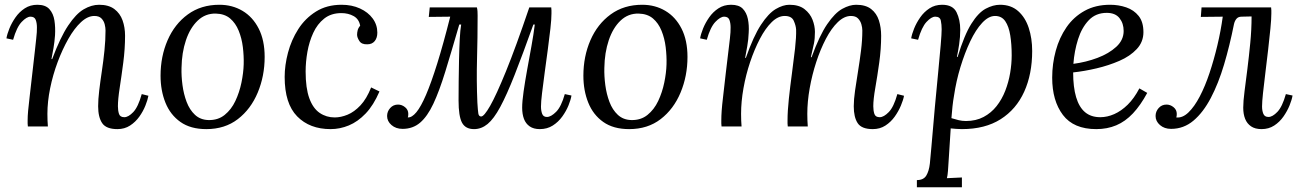

<svg xmlns="http://www.w3.org/2000/svg" viewBox="-20 -531 5457 806"><path d="M473 11Q426 11 409 -14Q392 -39 392 -85Q392 -113 396.5 -151Q401 -189 407.5 -232Q414 -275 418.5 -319Q423 -363 423 -403Q423 -415 419.5 -429Q416 -443 406 -453.5Q396 -464 376 -464Q348 -464 320 -438Q292 -412 267 -368Q242 -324 222 -270.5Q202 -217 190.5 -160.5Q179 -104 179 -53Q179 -38 179.5 -25.5Q180 -13 181 0H97Q96 -7 96 -12.5Q96 -18 96 -26Q96 -43 98 -65.5Q100 -88 104.5 -125.5Q109 -163 116 -226Q123 -285 126.5 -318Q130 -351 132 -368.5Q134 -386 134.5 -395.5Q135 -405 135 -416Q135 -434 130 -447.5Q125 -461 108 -461Q92 -461 71 -439Q50 -417 35 -364L7 -370Q10 -388 19.5 -411.5Q29 -435 45 -458Q61 -481 84 -496Q107 -511 137 -511Q171 -511 187.5 -492.5Q204 -474 208.5 -445Q213 -416 211 -383Q209 -355 204.5 -329Q200 -303 196 -283H199Q233 -374 266 -423.5Q299 -473 331.5 -492Q364 -511 396 -511Q436 -511 460 -493Q484 -475 494.5 -445.5Q505 -416 505 -381Q505 -326 497.5 -268.5Q490 -211 482.5 -162.5Q475 -114 475 -85Q475 -67 479.5 -53Q484 -39 502 -39Q519 -39 539.5 -60.5Q560 -82 575 -136L603 -129Q600 -112 590.5 -88Q581 -64 565 -41.5Q549 -19 526 -4Q503 11 473 11Z M901 -511Q955 -511 998 -485.5Q1041 -460 1066 -411Q1091 -362 1091 -292Q1091 -212 1062 -142.5Q1033 -73 978.5 -31Q924 11 846 11Q780 11 737.5 -19Q695 -49 674.5 -100Q654 -151 654 -213Q654 -294 683.5 -362Q713 -430 768.5 -470.5Q824 -511 901 -511ZM886 -474Q842 -475 810 -444.5Q778 -414 760.5 -362Q743 -310 742 -246Q741 -212 746 -174Q751 -136 763.5 -103Q776 -70 798.5 -49Q821 -28 855 -27Q895 -26 923 -48.5Q951 -71 968 -107Q985 -143 993.5 -184Q1002 -225 1003 -261Q1004 -296 999.5 -333Q995 -370 982 -402Q969 -434 946 -453.5Q923 -473 886 -474Z M1414 -511Q1457 -511 1491 -495.5Q1525 -480 1544.5 -453.5Q1564 -427 1564 -394Q1564 -372 1553 -358.5Q1542 -345 1522 -345Q1498 -344 1488.5 -359Q1479 -374 1479 -385Q1479 -394 1481.5 -404Q1484 -414 1492 -423Q1487 -451 1464.5 -463.5Q1442 -476 1413 -476Q1370 -476 1341 -453Q1312 -430 1295 -393Q1278 -356 1270.5 -313.5Q1263 -271 1263 -231Q1263 -161 1278.5 -118.5Q1294 -76 1322 -57Q1350 -38 1385 -38Q1411 -38 1439 -49.5Q1467 -61 1493 -88.5Q1519 -116 1538 -164L1573 -147Q1548 -89 1515 -54.5Q1482 -20 1444.5 -4.5Q1407 11 1368 11Q1280 11 1227.5 -42.5Q1175 -96 1175 -208Q1175 -257 1189 -310Q1203 -363 1232 -408.5Q1261 -454 1306.5 -482.5Q1352 -511 1414 -511Z M1670 10Q1642 10 1623.5 -6Q1605 -22 1605 -44Q1605 -63 1618 -77.5Q1631 -92 1651 -92Q1667 -92 1680.5 -81Q1694 -70 1694 -53Q1694 -48 1693.5 -44.5Q1693 -41 1692 -38Q1709 -37 1728 -60Q1747 -83 1768.5 -133Q1790 -183 1815.5 -264.5Q1841 -346 1870 -461L1780 -460L1784 -500H1982Q1984 -492 1984.5 -483.5Q1985 -475 1985 -466Q1985 -373 1982.5 -282.5Q1980 -192 1984 -100Q1986 -67 1988 -54.5Q1990 -42 2000 -42Q2012 -42 2037.5 -86.5Q2063 -131 2104 -231.5Q2145 -332 2202 -500H2294Q2295 -493 2295 -487.5Q2295 -482 2295 -474Q2295 -451 2290.5 -410.5Q2286 -370 2279.5 -322Q2273 -274 2266.5 -226Q2260 -178 2255.5 -140.5Q2251 -103 2251 -84Q2251 -66 2256 -53Q2261 -40 2276 -40Q2293 -40 2314.5 -61.5Q2336 -83 2351 -136L2379 -130Q2376 -112 2366.5 -88.5Q2357 -65 2340.5 -42Q2324 -19 2300.5 -4Q2277 11 2246 11Q2220 11 2203.5 -0.5Q2187 -12 2179.5 -32Q2172 -52 2172 -79Q2172 -105 2178 -147Q2184 -189 2193 -238.5Q2202 -288 2211 -337.5Q2220 -387 2225 -428H2219Q2174 -302 2140.5 -217Q2107 -132 2080 -82Q2053 -32 2027 -10.5Q2001 11 1970 11Q1934 11 1919.5 -16Q1905 -43 1905 -109Q1905 -145 1905.5 -190Q1906 -235 1907 -281.5Q1908 -328 1910 -367Q1912 -406 1916 -428H1908Q1875 -314 1849.5 -231Q1824 -148 1799 -95Q1774 -42 1743.5 -16Q1713 10 1670 10Z M2676 -511Q2730 -511 2773 -485.5Q2816 -460 2841 -411Q2866 -362 2866 -292Q2866 -212 2837 -142.5Q2808 -73 2753.5 -31Q2699 11 2621 11Q2555 11 2512.5 -19Q2470 -49 2449.5 -100Q2429 -151 2429 -213Q2429 -294 2458.5 -362Q2488 -430 2543.5 -470.5Q2599 -511 2676 -511ZM2661 -474Q2617 -475 2585 -444.5Q2553 -414 2535.5 -362Q2518 -310 2517 -246Q2516 -212 2521 -174Q2526 -136 2538.5 -103Q2551 -70 2573.5 -49Q2596 -28 2630 -27Q2670 -26 2698 -48.5Q2726 -71 2743 -107Q2760 -143 2768.5 -184Q2777 -225 2778 -261Q2779 -296 2774.5 -333Q2770 -370 2757 -402Q2744 -434 2721 -453.5Q2698 -473 2661 -474Z M3644 11Q3597 11 3580.5 -14Q3564 -39 3564 -85Q3564 -113 3569.5 -151Q3575 -189 3582 -232Q3589 -275 3594.5 -319Q3600 -363 3600 -403Q3600 -415 3596 -429Q3592 -443 3582 -453.5Q3572 -464 3552 -464Q3524 -464 3497 -438Q3470 -412 3447 -368Q3424 -324 3406.5 -270.5Q3389 -217 3379 -160.5Q3369 -104 3369 -53Q3369 -38 3369.5 -25.5Q3370 -13 3371 0H3287Q3286 -7 3286 -12.5Q3286 -18 3286 -26Q3286 -64 3291.5 -116Q3297 -168 3304.5 -223Q3312 -278 3317.5 -327Q3323 -376 3322 -407Q3321 -424 3312 -444Q3303 -464 3274 -464Q3246 -464 3219.5 -438Q3193 -412 3170 -368Q3147 -324 3129 -270.5Q3111 -217 3101 -160.5Q3091 -104 3091 -53Q3091 -38 3091.5 -25.5Q3092 -13 3093 0H3009Q3008 -7 3008 -12.5Q3008 -18 3008 -26Q3008 -43 3009.5 -65.5Q3011 -88 3015.5 -125.5Q3020 -163 3027 -226Q3034 -285 3038 -318Q3042 -351 3044 -368.5Q3046 -386 3046.5 -395.5Q3047 -405 3047 -416Q3047 -434 3042 -447.5Q3037 -461 3020 -461Q3004 -461 2983 -439Q2962 -417 2947 -364L2919 -370Q2922 -388 2931.5 -411.5Q2941 -435 2957 -458Q2973 -481 2996 -496Q3019 -511 3049 -511Q3082 -511 3098 -494.5Q3114 -478 3119.5 -451.5Q3125 -425 3123 -394Q3122 -366 3117 -337.5Q3112 -309 3108 -288H3111Q3143 -379 3174.5 -427Q3206 -475 3236.5 -493Q3267 -511 3294 -511Q3334 -511 3357.5 -492.5Q3381 -474 3391 -448Q3401 -422 3401 -397Q3401 -369 3397 -349Q3393 -329 3384 -291H3387Q3420 -382 3452.5 -429.5Q3485 -477 3516 -494Q3547 -511 3574 -511Q3614 -511 3637 -493Q3660 -475 3669.5 -445.5Q3679 -416 3679 -381Q3679 -326 3671 -268.5Q3663 -211 3654.5 -162.5Q3646 -114 3646 -85Q3646 -67 3650.5 -53Q3655 -39 3673 -39Q3690 -39 3711 -60.5Q3732 -82 3747 -136L3775 -129Q3772 -112 3762 -88Q3752 -64 3736 -41.5Q3720 -19 3697 -4Q3674 11 3644 11Z M3829 255V225Q3857 225 3868.5 206Q3880 187 3883.5 155.5Q3887 124 3890 85Q3897 -1 3904.5 -81.5Q3912 -162 3918.5 -228.5Q3925 -295 3929 -342Q3933 -389 3933 -408Q3933 -428 3929.5 -444.5Q3926 -461 3906 -461Q3890 -461 3869.5 -439Q3849 -417 3834 -364L3805 -370Q3808 -388 3817.5 -411.5Q3827 -435 3843 -458Q3859 -481 3882 -496Q3905 -511 3935 -511Q3980 -511 3995.5 -479.5Q4011 -448 4011 -406Q4011 -376 4006.5 -345.5Q4002 -315 3997 -292H4000Q4028 -384 4057.5 -431Q4087 -478 4118 -494.5Q4149 -511 4178 -511Q4224 -511 4254 -484.5Q4284 -458 4298.5 -414Q4313 -370 4313 -317Q4313 -220 4279.5 -146Q4246 -72 4180.5 -30.5Q4115 11 4018 11Q4005 11 3993.5 10Q3982 9 3971 8Q3966 84 3963.5 125.5Q3961 167 3959.5 186.5Q3958 206 3955 217Q3971 216 3986.5 215.5Q4002 215 4018 214V255ZM4035 -23Q4077 -23 4109 -40Q4141 -57 4163.5 -85.5Q4186 -114 4200 -150Q4214 -186 4220.5 -224.5Q4227 -263 4227 -299Q4227 -345 4221 -382.5Q4215 -420 4200 -442Q4185 -464 4157 -464Q4130 -464 4103 -435Q4076 -406 4053 -357.5Q4030 -309 4012 -250Q3994 -191 3985 -130Q3981 -108 3978.5 -84.5Q3976 -61 3974 -35Q3990 -30 4004.5 -26.5Q4019 -23 4035 -23Z M4640 -511Q4676 -511 4708 -500Q4740 -489 4760 -464Q4780 -439 4780 -396Q4780 -355 4752 -325Q4724 -295 4679 -275.5Q4634 -256 4583 -244Q4532 -232 4485 -227Q4485 -165 4497.5 -123Q4510 -81 4535 -60Q4560 -39 4599 -39Q4628 -39 4657.5 -52Q4687 -65 4714 -91.5Q4741 -118 4763 -160L4796 -141Q4768 -89 4736 -55Q4704 -21 4666 -5Q4628 11 4582 11Q4487 11 4442 -48.5Q4397 -108 4397 -205Q4397 -263 4412 -318Q4427 -373 4457 -416.5Q4487 -460 4533 -485.5Q4579 -511 4640 -511ZM4626 -477Q4580 -477 4550.5 -446Q4521 -415 4505.5 -366Q4490 -317 4486 -263Q4539 -270 4587 -288Q4635 -306 4666 -334.5Q4697 -363 4697 -401Q4697 -433 4679.5 -455Q4662 -477 4626 -477Z M4896 10Q4868 10 4849.5 -6Q4831 -22 4831 -44Q4831 -63 4844 -77.5Q4857 -92 4877 -92Q4893 -92 4906.5 -81Q4920 -70 4920 -53Q4920 -48 4919.5 -44.5Q4919 -41 4918 -38Q4944 -35 4969 -59Q4994 -83 5016.5 -126Q5039 -169 5057.5 -224.5Q5076 -280 5090.5 -341Q5105 -402 5113 -461L5021 -460L5024 -500H5316Q5317 -493 5317 -487.5Q5317 -482 5317 -474Q5317 -451 5313 -410.5Q5309 -370 5303.5 -322Q5298 -274 5292 -226Q5286 -178 5282 -140.5Q5278 -103 5278 -84Q5278 -66 5283.5 -53Q5289 -40 5305 -40Q5322 -40 5342.5 -61.5Q5363 -83 5378 -136L5406 -130Q5403 -112 5393.5 -88.5Q5384 -65 5368 -42Q5352 -19 5329 -4Q5306 11 5276 11Q5249 11 5232 -0.5Q5215 -12 5207 -32Q5199 -52 5199 -79Q5199 -106 5204.5 -148Q5210 -190 5216.5 -242Q5223 -294 5228.5 -350.5Q5234 -407 5234 -462L5192 -461Q5178 -461 5170.5 -452Q5163 -443 5160 -429Q5142 -339 5118.5 -260Q5095 -181 5063 -120Q5031 -59 4990 -24.5Q4949 10 4896 10Z"/></svg>

Font: Lora Italic
Style: Italic
Weight: 400
Italic angle: -3°
Designer: Olga Karpushina, Alexei Vanyashin (Cyrillic)
Foundry: Cyreal
Version: Version 2.210; ttfautohint (v1.8.1.43-b0c9)